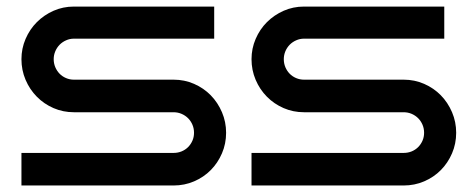

<svg xmlns="http://www.w3.org/2000/svg" viewBox="-20 -570 1454 590"><path d="M674.8 -162.1Q674.8 -128.4 662.1 -98.9Q649.4 -69.3 627.7 -47.4Q606 -25.4 576.4 -12.7Q546.9 0 513.2 0H45.9V-100.1H513.2Q526.4 -100.1 537.8 -104.7Q549.3 -109.4 557.9 -117.9Q566.4 -126.5 571.3 -137.7Q576.2 -148.9 576.2 -162.1Q576.2 -175.3 571.3 -186.8Q566.4 -198.2 557.9 -206.8Q549.3 -215.3 537.8 -220.2Q526.4 -225.1 513.2 -225.1H207Q173.8 -225.1 144.5 -237.8Q115.2 -250.5 93.3 -272.7Q71.3 -294.9 58.6 -324.7Q45.9 -354.5 45.9 -388.2Q45.9 -420.9 58.6 -450.4Q71.3 -480 93.3 -502Q115.2 -523.9 144.5 -536.9Q173.8 -549.8 207 -549.8H638.2V-451.2H207Q194.3 -451.2 182.9 -446Q171.4 -440.9 163.1 -432.4Q154.8 -423.8 149.9 -412.4Q145 -400.9 145 -388.2Q145 -375 149.9 -363.5Q154.8 -352.1 163.1 -343.5Q171.4 -335 182.9 -330.1Q194.3 -325.2 207 -325.2H513.2Q546.9 -325.2 576.4 -312.3Q606 -299.3 627.7 -277.1Q649.4 -254.9 662.1 -225.1Q674.8 -195.3 674.8 -162.1ZM1381.8 -162.1Q1381.8 -128.4 1369.1 -98.9Q1356.4 -69.3 1334.7 -47.4Q1313 -25.4 1283.4 -12.7Q1253.9 0 1220.2 0H752.9V-100.1H1220.2Q1233.4 -100.1 1244.9 -104.7Q1256.3 -109.4 1264.9 -117.9Q1273.4 -126.5 1278.3 -137.7Q1283.2 -148.9 1283.2 -162.1Q1283.2 -175.3 1278.3 -186.8Q1273.4 -198.2 1264.9 -206.8Q1256.3 -215.3 1244.9 -220.2Q1233.4 -225.1 1220.2 -225.1H914.1Q880.9 -225.1 851.6 -237.8Q822.3 -250.5 800.3 -272.7Q778.3 -294.9 765.6 -324.7Q752.9 -354.5 752.9 -388.2Q752.9 -420.9 765.6 -450.4Q778.3 -480 800.3 -502Q822.3 -523.9 851.6 -536.9Q880.9 -549.8 914.1 -549.8H1345.2V-451.2H914.1Q901.4 -451.2 889.9 -446Q878.4 -440.9 870.1 -432.4Q861.8 -423.8 856.9 -412.4Q852.1 -400.9 852.1 -388.2Q852.1 -375 856.9 -363.5Q861.8 -352.1 870.1 -343.5Q878.4 -335 889.9 -330.1Q901.4 -325.2 914.1 -325.2H1220.2Q1253.9 -325.2 1283.4 -312.3Q1313 -299.3 1334.7 -277.1Q1356.4 -254.9 1369.1 -225.1Q1381.8 -195.3 1381.8 -162.1Z"/></svg>

Font: Bruno Ace SC
Style: Regular
Weight: 400
Designer: Astigmatic (AOETI)
Foundry: Astigmatic (AOETI)
Version: Version 1.000